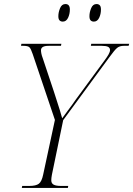

<svg xmlns="http://www.w3.org/2000/svg" viewBox="-20 -931 660 951"><path d="M88 0 90 -10H125Q158 -10 172.5 -21Q187 -32 194 -67L252 -337L142 -663Q133 -690 125.5 -697Q118 -704 96 -704H84L86 -714H284L282 -704H221Q183 -704 183 -682Q183 -675 185 -665Q187 -655 192 -642L247 -477Q253 -458 261 -433.5Q269 -409 276.5 -385Q284 -361 288 -345Q301 -364 318 -386Q335 -408 357 -440L498 -632Q510 -648 517.5 -661Q525 -674 525 -683Q525 -694 515.5 -699Q506 -704 484 -704H430L432 -714H620L617 -704H593Q573 -704 560.5 -694Q548 -684 522 -648L293 -336L237 -65Q234 -49 234 -38Q234 -23 245.5 -16.5Q257 -10 283 -10H318L316 0ZM445 -824Q435 -824 429 -830Q423 -836 423 -851Q423 -870 431.5 -890.5Q440 -911 458 -911Q468 -911 474 -905Q480 -899 480 -884Q480 -861 471 -842.5Q462 -824 445 -824ZM291 -824Q281 -824 275 -830Q269 -836 269 -851Q269 -870 277.5 -890.5Q286 -911 304 -911Q326 -911 326 -884Q326 -861 317 -842.5Q308 -824 291 -824Z"/></svg>

Font: Noto Serif Display SemiCondensed ExtraLight
Style: Italic
Weight: 200
Width: 4
Italic angle: -12°
Designer: Monotype Design Team
Foundry: Monotype Imaging Inc.
Version: Version 2.009